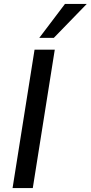

<svg xmlns="http://www.w3.org/2000/svg" viewBox="-20 -958 462 978"><path d="M44 0 156 -705H259L147 0ZM180 -765 311 -938H422L254 -765Z"/></svg>

Font: Nunito Sans 12pt ExtraLight 12pt SemiBold
Style: Italic
Weight: 600
Italic angle: -9°
Version: Version 3.101;gftools[0.9.27]